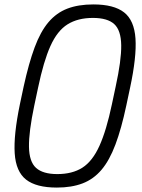

<svg xmlns="http://www.w3.org/2000/svg" viewBox="-20 -834 640 868"><path d="M237 14Q144 14 98 -22Q52 -58 46.5 -140.5Q41 -223 70 -363L87 -443Q110 -548 136.5 -619.5Q163 -691 199 -733.5Q235 -776 284.5 -795Q334 -814 402 -814Q495 -814 541 -778Q587 -742 592.5 -659.5Q598 -577 568 -437L551 -357Q529 -253 502 -181Q475 -109 439 -66.5Q403 -24 353.5 -5Q304 14 237 14ZM239 -47Q307 -47 352.5 -76Q398 -105 429.5 -174.5Q461 -244 486 -363L503 -443Q529 -562 528 -629.5Q527 -697 496.5 -725Q466 -753 400 -753Q332 -753 285.5 -724Q239 -695 208 -626Q177 -557 152 -437L135 -357Q110 -238 111 -170.5Q112 -103 143 -75Q174 -47 239 -47Z"/></svg>

Font: Victor Mono Thin Light
Style: Italic
Weight: 300
Italic angle: -12°
Monospace: yes
Version: Version 1.561;gftools[0.9.30]